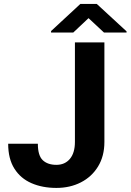

<svg xmlns="http://www.w3.org/2000/svg" viewBox="-20 -921 647 951"><path d="M351.1 -218.3V-710.9H497.1V-218.3Q497.1 -147.5 465.6 -96.2Q434.1 -44.9 380.4 -17.6Q326.7 9.8 259.3 9.8Q189.9 9.8 136 -13.7Q82 -37.1 51.3 -85.7Q20.5 -134.3 20.5 -209H167.5Q167.5 -150.4 191.9 -127.4Q216.3 -104.5 259.3 -104.5Q301.3 -104.5 326.2 -134Q351.1 -163.6 351.1 -218.3ZM459.5 -901.4 606.9 -765.6V-759.8H495.1L418.5 -831.1L342.8 -759.8H232.9V-767.1L377.9 -901.4Z"/></svg>

Font: Vazirmatn RD UI
Style: Bold
Weight: 700
Designer: Saber Rastikerdar
Foundry: Saber Rastikerdar
Version: Version 33.003